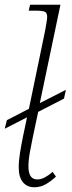

<svg xmlns="http://www.w3.org/2000/svg" viewBox="-21 -780 302 810"><path d="M124 10Q93 10 75.5 -11.5Q58 -33 58 -73Q58 -102 63.5 -136Q69 -170 76 -204L93 -285L-1 -237L8 -273L101 -321L169 -649Q172 -666 175 -683.5Q178 -701 178 -708Q178 -726 168 -730.5Q158 -735 131 -735H100L106 -760H234L147 -345L257 -401L249 -364L140 -308L117 -199Q111 -170 105 -137.5Q99 -105 99 -78Q99 -23 136 -23Q152 -23 168 -31.5Q184 -40 201 -55L215 -35Q196 -17 173.5 -3.5Q151 10 124 10Z"/></svg>

Font: Noto Serif SemiCondensed ExtraLight
Style: Italic
Weight: 200
Width: 4
Italic angle: -12°
Designer: Monotype Design Team
Foundry: Monotype Imaging Inc.
Version: Version 2.013